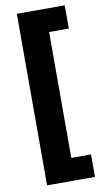

<svg xmlns="http://www.w3.org/2000/svg" viewBox="-101 -837 564 1026"><g transform="rotate(-10 180.5 -324.5)"><path d="M68 141V-790H328V-664H221V19H328V141Z"/></g></svg>

Font: BDO Grotesk ExtraBold
Style: Regular
Weight: 800
Designer: Deni Anggara
Foundry: Lokal Container
Version: Version 2.000